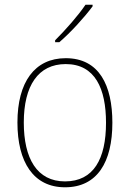

<svg xmlns="http://www.w3.org/2000/svg" viewBox="-20 -785 552 815"><path d="M373 -758V-765H343C312 -719 259 -659 214 -614V-606H232C280 -647 338 -711 373 -758ZM457 -264C457 -423 401 -538 259 -538C127 -538 54 -436 54 -265C54 -97 122 10 256 10C393 10 457 -97 457 -264ZM81 -265C81 -421 142 -513 259 -513C384 -513 430 -408 430 -264C430 -110 377 -15 256 -15C137 -15 81 -112 81 -265Z"/></svg>

Font: Noto Sans Gujarati SemiCondensed Thin
Style: Regular
Weight: 100
Width: 4
Designer: Jelle Bosma - Monotype Design Team, Universal Thirst
Foundry: Monotype Imaging Inc.
Version: Version 2.106